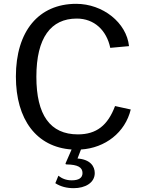

<svg xmlns="http://www.w3.org/2000/svg" viewBox="-20 -772 751 1003"><path d="M663 -200 581 -218C543 -117 484 -70 387 -70C242 -70 170 -171 170 -371C170 -575 246 -675 381 -675C473 -675 537 -613 556 -522L654 -531C641 -654 517 -752 378 -752C182 -752 63 -609 63 -372C63 -147 171 -4 354 9L323 80C321 85 323 87 329 87C386 88 411 102 411 132C411 157 392 170 355 170C324 170 303 160 285 146L269 185C297 203 329 211 365 211C425 211 475 183 475 132C475 98 453 61 385 56L403 9C530 1 634 -80 663 -200Z"/></svg>

Font: 18Franklin
Style: Regular
Weight: 400
Designer: Pablo Impallari, Rodrigo Fuenzalida (Modified by Dan O. Williams)
Version: Version 0.025;PS 000.025;hotconv 1.0.88;makeotf.lib2.5.64775